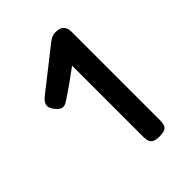

<svg xmlns="http://www.w3.org/2000/svg" viewBox="-155 -765 650 650"><g transform="rotate(-45 170.0 -440.5)"><path d="M224 -191Q208 -191 199.5 -195.5Q191 -200 188 -208.5Q185 -217 185 -228V-570Q161 -552 135.5 -534Q110 -516 84 -499Q72 -491 62 -492.5Q52 -494 41 -507Q27 -523 28.5 -536Q30 -549 46 -562L191 -676Q201 -684 208.5 -687Q216 -690 225 -690Q247 -690 256 -680Q265 -670 265 -651V-227Q265 -216 262 -207.5Q259 -199 250.5 -195Q242 -191 224 -191Z"/></g></svg>

Font: Fredoka SemiExpanded
Style: Regular
Weight: 400
Width: 6
Designer: Ben Nathan
Foundry: Milena B. Brandão, Ben Nathan
Version: Version 2.001